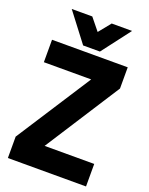

<svg xmlns="http://www.w3.org/2000/svg" viewBox="-166 -986 837 1080"><g transform="rotate(20 252.5 -445.5)"><path d="M193.8 -900.9 252 -829.1 310.1 -900.9H432.1L301.8 -730H201.2L70.8 -900.9ZM487.8 9.8H20V-118.2L309.1 -565.9H25.9V-700.2H479V-573.2L190.9 -125H487.8Z"/></g></svg>

Font: D-DIN-PRO Heavy
Style: Bold
Weight: 900
Designer: Charles Nix
Foundry: CyberFei
Version: Version 1.000;hotconv 1.0.109;makeotfexe 2.5.65596